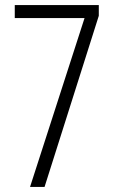

<svg xmlns="http://www.w3.org/2000/svg" viewBox="-20 -734 452 754"><path d="M98 0 312 -663H38V-714H368V-672L155 0Z"/></svg>

Font: Noto Sans ExtraCondensed Light
Style: Regular
Weight: 300
Width: 2
Designer: Monotype Design Team
Foundry: Monotype Imaging Inc.
Version: Version 2.013; ttfautohint (v1.8.4.7-5d5b)